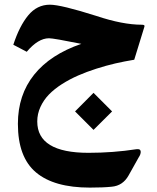

<svg xmlns="http://www.w3.org/2000/svg" viewBox="-20 -478 685 838"><path d="M388.2 -72.8 469.2 8.3 388.2 88.9 307.6 8.3ZM366.2 189Q473.1 189 575.2 173.3Q592.8 170.9 594 182.6Q595.2 194.3 585.9 208L541 288.1Q516.1 332.5 467.8 336.9Q431.2 340.8 372.1 340.8Q215.8 340.8 137 274.4Q58.1 208 58.1 62.5Q58.1 -63.5 128.9 -151.9Q199.7 -240.2 335 -286.6Q213.9 -311 193.8 -311Q146.5 -311 96.7 -252L38.1 -282.7Q64.9 -364.7 103.3 -411.1Q141.6 -457.5 197.8 -457.5Q246.1 -457.5 401.4 -408.2Q515.6 -370.1 598.6 -370.1Q606 -370.1 608.9 -368.2Q611.8 -366.2 610.4 -361.8L565.9 -217.3Q523.9 -210.4 483.6 -201.2Q443.4 -191.9 400.6 -178.2Q357.9 -164.6 321 -148.4Q284.2 -132.3 250.7 -111.1Q217.3 -89.8 193.8 -65.7Q170.4 -41.5 156.5 -11.2Q142.6 19 142.6 52.2Q142.6 189 366.2 189Z"/></svg>

Font: Sahel FD
Style: Bold-FD
Weight: 700
Foundry: Saber Rastikerdar (saber.rastikerdar@gmail.com)
Version: Version 3.3.0